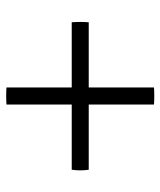

<svg xmlns="http://www.w3.org/2000/svg" viewBox="31 -549 519 621"><g transform="rotate(-90 290.5 -238.5)"><path d="M529 -211H318V0Q308 1 291 1Q274 1 263 0V-211H52Q48 -238 52 -266H263V-477Q274 -478 291 -478Q308 -478 318 -477V-266H529Q531 -238 529 -211Z"/></g></svg>

Font: Tiro Telugu
Style: Italic
Weight: 400
Italic angle: -11°
Designer: Telugu: John Hudson & Fiona Ross, assisted by Kaja Sojewska. Latin: John Hudson with Paul Hanslow, assisted by Kaja Soje
Foundry: Tiro Typeworks Ltd.
Version: Version 1.52